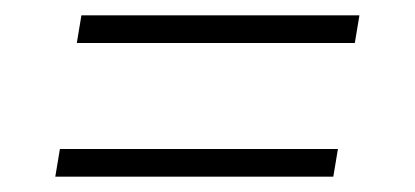

<svg xmlns="http://www.w3.org/2000/svg" viewBox="-20 -465 540 250"><path d="M442 -409H80L86 -445H448ZM52 -235 58 -271H420L414 -235Z"/></svg>

Font: Iosevka Extralight Oblique
Style: Regular
Weight: 200
Italic angle: -9°
Monospace: yes
Designer: Belleve Invis
Foundry: Belleve Invis
Version: Version 32.5.0; ttfautohint (v1.8.4)